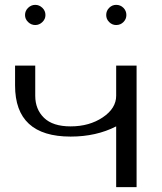

<svg xmlns="http://www.w3.org/2000/svg" viewBox="-20 -770 665 790"><path d="M458 -750Q475.6 -750 487.8 -737.8Q500 -725.6 500 -708Q500 -691.4 487.8 -679.2Q475.6 -667 458 -667Q441.4 -667 429.2 -679.2Q417 -691.4 417 -708Q417 -725.6 429.2 -737.8Q441.4 -750 458 -750ZM167 -708Q167 -691.4 154.3 -679.2Q141.6 -667 125 -667Q108.4 -667 95.7 -679.2Q83 -691.4 83 -708Q83 -725.6 95.7 -737.8Q108.4 -750 125 -750Q141.6 -750 154.3 -737.8Q167 -725.6 167 -708ZM542 0H458V-250Q376 -208 270.5 -208Q42 -208 42 -418V-500H125V-376Q125 -320.3 161.1 -285.2Q197.3 -250 270.5 -250Q347.7 -250 402.8 -287.1Q458 -324.2 458 -376V-500H542Z"/></svg>

Font: okolaks
Style: Regular
Weight: 500
Version: Version 000.6.0